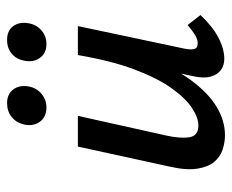

<svg xmlns="http://www.w3.org/2000/svg" viewBox="-78 -586 671 556"><g transform="rotate(-90 258.0 -307.5)"><path d="M145 8Q124 8 103 1Q82 -6 67.5 -23.5Q53 -41 48 -72.5Q43 -104 54 -152L112 -418H201L144 -162Q135 -122 139 -95.5Q143 -69 173 -69Q196 -69 224.5 -88Q253 -107 282 -148Q311 -189 336 -256Q361 -323 377 -418H428Q405 -303 373 -221.5Q341 -140 303.5 -89.5Q266 -39 226 -15.5Q186 8 145 8ZM366 6Q347 6 333.5 -4Q320 -14 314.5 -34Q309 -54 316 -85L388 -418H461L396 -111Q392 -92 394.5 -81.5Q397 -71 411 -71Q422 -71 434 -78Q446 -85 464 -100L493 -63Q460 -28 427.5 -11Q395 6 366 6ZM225 -509Q198 -509 184 -528Q170 -547 176 -574Q181 -596 197.5 -609.5Q214 -623 238 -623Q264 -623 277.5 -605Q291 -587 286 -560Q282 -538 265 -523.5Q248 -509 225 -509ZM409 -509Q382 -509 368.5 -528.5Q355 -548 361 -574Q365 -596 381 -609.5Q397 -623 421 -623Q448 -623 461 -605Q474 -587 469 -560Q465 -538 448.5 -523.5Q432 -509 409 -509Z"/></g></svg>

Font: Ysabeau SemiBold
Style: Italic
Weight: 600
Italic angle: -12°
Designer: Christian Thalmann (Catharsis Fonts)
Version: Version 2.002